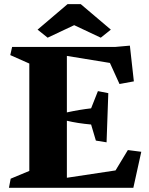

<svg xmlns="http://www.w3.org/2000/svg" viewBox="-20 -901 716 921"><path d="M534.2 -83.5 593.3 -181.2 657.7 -172.9 619.6 0H22.9L31.2 -43.9L120.6 -81.1V-596.2L29.3 -636.7L38.1 -675.8H532.2L603 -682.1L622.1 -510.7L553.2 -498L507.3 -599.1L300.8 -632.8V-361.8Q361.3 -375 417 -381.3L449.7 -463.9L499.5 -454.1L491.2 -218.3L439.9 -226.6L417 -303.7Q351.6 -309.6 300.8 -321.8V-48.3ZM160.2 -758.8 304.2 -881.3H367.2L511.7 -758.8L463.4 -720.2L335.9 -780.3L208.5 -720.2Z"/></svg>

Font: Vesper Libre Heavy
Style: Regular
Weight: 900
Designer: Robert Keller & Kimya Gandhi
Foundry: Mota Italic
Version: Version 1.058